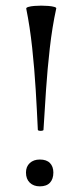

<svg xmlns="http://www.w3.org/2000/svg" viewBox="-20 -649 292 680"><path d="M73 -618Q72 -622 80.5 -624.5Q89 -627 101.5 -628Q114 -629 126 -629Q138 -629 151 -628Q164 -627 172.5 -624.5Q181 -622 179 -618Q165 -554 156.5 -479.5Q148 -405 143 -330.5Q138 -256 134 -189Q134 -187 129 -186Q124 -185 119 -186Q114 -187 114 -189Q111 -256 106.5 -330.5Q102 -405 94 -479.5Q86 -554 73 -618ZM121 11Q99 11 85.5 -2Q72 -15 72 -38Q72 -59 85.5 -71.5Q99 -84 121 -84Q145 -84 157 -71.5Q169 -59 169 -38Q169 -15 157 -2Q145 11 121 11Z"/></svg>

Font: Cormorant Infant Light Medium
Style: Regular
Weight: 500
Version: Version 4.001